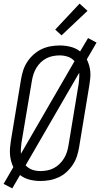

<svg xmlns="http://www.w3.org/2000/svg" viewBox="-23 -995 555 1064"><path d="M45 49 -3 24 51 -69Q43 -85 38.5 -102.5Q34 -120 32.5 -138Q31 -156 32.5 -175Q34 -194 37 -213L94 -558Q98 -582 106 -606.5Q114 -631 129 -653.5Q144 -676 164.5 -694Q185 -712 208.5 -723Q232 -734 257.5 -738.5Q283 -743 308 -743Q339 -743 368.5 -735.5Q398 -728 421 -710L465 -784L512 -759L458 -666Q466 -650 471 -632.5Q476 -615 477.5 -597Q479 -579 477 -560Q475 -541 472 -522L415 -177Q411 -153 403 -128.5Q395 -104 380 -81.5Q365 -59 345 -41Q325 -23 301 -12Q277 -1 251.5 3.5Q226 8 201 8Q170 8 140.5 0.5Q111 -7 88 -25ZM93 -143 390 -656Q375 -673 353.5 -680.5Q332 -688 308 -688Q290 -688 271 -684.5Q252 -681 234.5 -672Q217 -663 203 -649.5Q189 -636 179 -619.5Q169 -603 163 -585Q157 -567 154 -549L96 -204Q94 -188 93 -173Q92 -158 93 -143ZM201 -47Q219 -47 238 -50.5Q257 -54 274.5 -63Q292 -72 306 -85.5Q320 -99 330.5 -115.5Q341 -132 347 -150Q353 -168 356 -186L413 -531Q415 -547 416 -562Q417 -577 416 -592L119 -79Q134 -62 155.5 -54.5Q177 -47 201 -47ZM318 -799 283 -831 418 -975 462 -935Z"/></svg>

Font: Iosevka Term Curly Lt Obl
Style: Regular
Weight: 300
Italic angle: -9°
Designer: Belleve Invis
Foundry: Belleve Invis
Version: Version 32.3.0